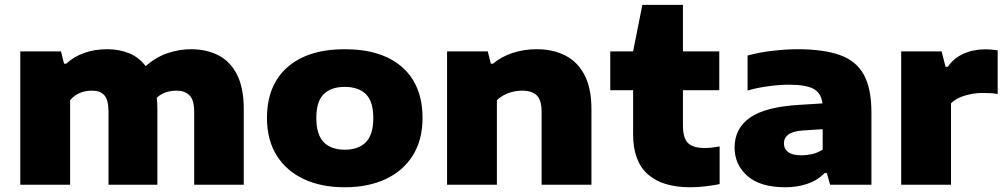

<svg xmlns="http://www.w3.org/2000/svg" viewBox="-20 -760 4132 790"><path d="M63.5 0V-548.5H231L243.5 -498H252.5Q283 -526.5 326.2 -542Q369.5 -557.5 421.5 -557.5Q471 -557.5 511.5 -540.8Q552 -524 579.5 -488Q623 -526 671 -541.8Q719 -557.5 766 -557.5Q830 -557.5 879 -532.2Q928 -507 955.5 -452.5Q983 -398 983 -311V0H779V-299.5Q779 -349.5 759.2 -368.2Q739.5 -387 707.5 -387Q655.5 -387 625 -357.5Q627.5 -336.5 627.5 -313.5V0H426.5V-299.5Q426.5 -349.5 409.2 -368.2Q392 -387 359 -387Q301 -387 268.5 -347.5V0Z M1398.5 10.5Q1302 10.5 1230.2 -23Q1158.5 -56.5 1118.5 -120.2Q1078.5 -184 1078.5 -274.5Q1078.5 -409.5 1162.8 -483.5Q1247 -557.5 1398.5 -557.5Q1550.5 -557.5 1634.5 -483.8Q1718.5 -410 1718.5 -274.5Q1718.5 -184.5 1678.8 -120.8Q1639 -57 1567 -23.2Q1495 10.5 1398.5 10.5ZM1398.5 -144Q1455 -144 1485.5 -175Q1516 -206 1516 -274Q1516 -342.5 1485.5 -372.5Q1455 -402.5 1398.5 -402.5Q1342 -402.5 1311.8 -372.5Q1281.5 -342.5 1281.5 -274.5Q1281.5 -206.5 1311.8 -175.2Q1342 -144 1398.5 -144Z M1819.5 0V-548.5H1987L1999.5 -498H2008.5Q2042 -526.5 2088.8 -542Q2135.5 -557.5 2188.5 -557.5Q2254 -557.5 2304.8 -532.2Q2355.5 -507 2384.5 -452.5Q2413.5 -398 2413.5 -310.5V0H2208.5V-299Q2208.5 -349 2188 -368Q2167.5 -387 2128.5 -387Q2099.5 -387 2071.5 -376.8Q2043.5 -366.5 2024.5 -347.5V0Z M2820.5 10.5Q2705.5 10.5 2645.2 -43.2Q2585 -97 2585 -206.5V-389H2491V-548.5H2585L2623 -740H2790V-548.5H2939.5V-389H2790V-245Q2790 -191 2811.2 -171Q2832.5 -151 2880.5 -151Q2905 -151 2941 -157.5V-2.5Q2916.5 2.5 2883.8 6.5Q2851 10.5 2820.5 10.5Z M3212 10.5Q3107.5 10.5 3055 -36.2Q3002.5 -83 3002.5 -153Q3002.5 -231.5 3066 -276Q3129.5 -320.5 3268.5 -328.5L3364 -334.5Q3359 -377 3327.8 -394.2Q3296.5 -411.5 3225.5 -411.5Q3190 -411.5 3143.5 -405.5Q3097 -399.5 3056 -387.5V-531.5Q3105 -545 3160.5 -551.2Q3216 -557.5 3261.5 -557.5Q3368.5 -557.5 3435.8 -533.5Q3503 -509.5 3534.2 -452.8Q3565.5 -396 3565.5 -298V0H3395.5L3382 -48H3373Q3343.5 -17.5 3301.5 -3.5Q3259.5 10.5 3212 10.5ZM3205.5 -169.5Q3205.5 -147.5 3223 -134.2Q3240.5 -121 3277.5 -121Q3299 -121 3322 -126.2Q3345 -131.5 3365 -144.5V-228.5L3288 -223.5Q3242 -220.5 3223.8 -206.5Q3205.5 -192.5 3205.5 -169.5Z M3688 0V-548.5H3854.5L3870.5 -485H3879.5Q3904.5 -521 3944.5 -539Q3984.5 -557 4034 -557Q4048 -557 4061.2 -555.8Q4074.5 -554.5 4085 -553V-373Q4070.5 -376 4053.5 -376.8Q4036.5 -377.5 4022 -377.5Q3987.5 -377.5 3951 -367Q3914.5 -356.5 3893 -335V0Z"/></svg>

Font: Encode Sans Expanded Expanded ExtraBold
Style: Regular
Weight: 800
Width: 7
Designer: Multiple Designers
Foundry: Impallari Type
Version: Version 3.000; ttfautohint (v1.8.3) -l 8 -r 50 -G 200 -x 14 